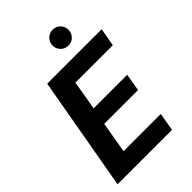

<svg xmlns="http://www.w3.org/2000/svg" viewBox="-259 -1006 1112 1112"><g transform="rotate(-45 297.0 -449.5)"><path d="M24 0 148 -700H594L574 -589H268L237 -409H512L494 -302H217L184 -111H489L470 0ZM391 -769Q364 -769 345 -788Q326 -807 326 -834Q326 -861 345 -880Q364 -899 391 -899Q419 -899 437.5 -880Q456 -861 456 -834Q456 -807 437.5 -788Q419 -769 391 -769Z"/></g></svg>

Font: DM Sans ExtraBold
Style: Italic
Weight: 800
Italic angle: -10°
Designer: Colophon Foundry, Jonny Pinhorn
Foundry: Colophon Foundry
Version: Version 4.004;gftools[0.9.30]